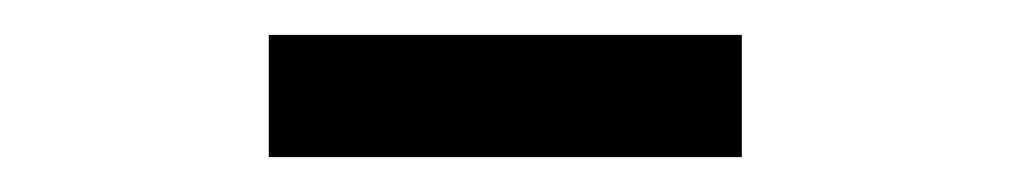

<svg xmlns="http://www.w3.org/2000/svg" viewBox="-20 -674 580 110"><path d="M405 -584H134V-654H405Z"/></svg>

Font: Gabarito
Style: Regular
Weight: 400
Designer: Leandro Assis / Alvaro Franca / Felipe Casaprima
Foundry: Naipe Foundry
Version: Version 1.000